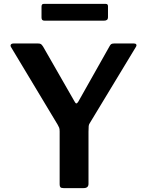

<svg xmlns="http://www.w3.org/2000/svg" viewBox="-20 -965 755 985"><path d="M667 -742Q676 -742 679 -737Q682 -732 677 -724L441 -334Q436 -327 435 -318.5Q434 -310 434 -289V-22Q434 0 409 0H306Q294 0 290 -4.5Q286 -9 286 -19V-291Q286 -304 283.5 -310Q281 -316 276 -325L38 -721Q32 -730 35.5 -736Q39 -742 51 -742H174Q186 -742 190.5 -738.5Q195 -735 201 -726L362 -445Q367 -435 371.5 -434.5Q376 -434 382 -444L541 -726Q546 -736 551 -739Q556 -742 567 -742H667ZM534 -933V-876Q534 -859 514 -859H208Q200 -859 196.5 -863Q193 -867 193 -875V-931Q193 -945 204 -945H523Q534 -945 534 -933Z"/></svg>

Font: Libre Franklin SemiBold
Style: Regular
Weight: 600
Designer: Pablo Impallari, Rodrigo Fuenzalida, Nhung Nguyen
Foundry: Impallari Type
Version: Version 3.000